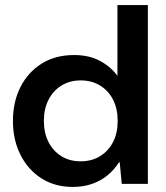

<svg xmlns="http://www.w3.org/2000/svg" viewBox="-20 -725 653 757"><path d="M267 12Q196 12 143 -22Q90 -56 60.5 -115Q31 -174 31 -248Q31 -323 60.5 -381.5Q90 -440 144 -474Q198 -508 272 -508Q332 -508 375 -484.5Q418 -461 443 -426V-705H563V0H460L452 -85H449Q430 -55 403.5 -33.5Q377 -12 343 0Q309 12 267 12ZM298 -89Q342 -89 375 -109.5Q408 -130 426 -165.5Q444 -201 444 -248Q444 -296 426 -331.5Q408 -367 375 -387.5Q342 -408 298 -408Q255 -408 222 -387.5Q189 -367 171 -331Q153 -295 153 -249Q153 -201 171 -165.5Q189 -130 221.5 -109.5Q254 -89 298 -89Z"/></svg>

Font: DM Sans 9pt 36pt SemiBold
Style: Regular
Weight: 600
Version: Version 4.004;gftools[0.9.30]